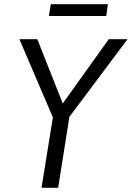

<svg xmlns="http://www.w3.org/2000/svg" viewBox="-20 -891 625 911"><path d="M177 0 236 -366 242 -308 72 -705H157L281 -392H272L496 -705H585L288 -308L314 -366L256 0ZM212 -815 221 -871H492L484 -815Z"/></svg>

Font: Nunito Sans 10pt Condensed
Style: Italic
Weight: 400
Width: 3
Italic angle: -9°
Designer: Vernon Adams
Foundry: Vernon Adams
Version: Version 3.101;gftools[0.9.27]